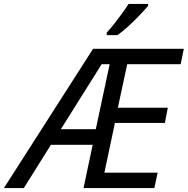

<svg xmlns="http://www.w3.org/2000/svg" viewBox="-78 -964 962 984"><path d="M-58 0 399 -714H864L848 -635H574L526 -412H782L767 -334H511L457 -79H730L713 0H350L397 -222H183L44 0ZM234 -302H413L484 -635H443ZM469 -784V-797Q487 -816 507.5 -842Q528 -868 547.5 -895Q567 -922 581 -944H681V-934Q667 -917 639.5 -888Q612 -859 581 -830.5Q550 -802 524 -784Z"/></svg>

Font: Noto IKEA Latin
Style: Italic
Weight: 400
Italic angle: -12°
Designer: Monotype Design Team
Foundry: Monotype Imaging Inc.
Version: Version 1.0